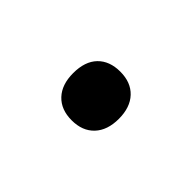

<svg xmlns="http://www.w3.org/2000/svg" viewBox="-30 -513 368 368"><g transform="rotate(45 154.0 -329.0)"><path d="M154 -263Q125 -263 108.5 -280.5Q92 -298 92 -329Q92 -361 108.5 -378Q125 -395 154 -395Q183 -395 199.5 -377.5Q216 -360 216 -329Q216 -298 199.5 -280.5Q183 -263 154 -263Z"/></g></svg>

Font: Noto Sans Hanifi Rohingya
Style: Regular
Weight: 400
Designer: Monotype Design Team and DaltonMaag
Foundry: Google LLC
Version: Version 2.101